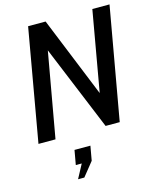

<svg xmlns="http://www.w3.org/2000/svg" viewBox="-138 -794 942 1155"><g transform="rotate(-15 332.5 -216.5)"><path d="M150 -700H259L462 -200L550 -700H657L533 0H445L227 -529L133 0H27ZM202 267 248 181H211L227 91H326L310 181L241 267Z"/></g></svg>

Font: Cabin Medium
Style: Italic
Weight: 500
Italic angle: -7°
Designer: Pablo Impallari
Foundry: Pablo Impallari. http://www.impallari.com Igino Marini. http://www.ikern.com
Version: Version 2.200